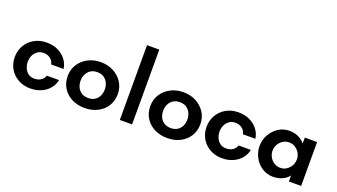

<svg xmlns="http://www.w3.org/2000/svg" viewBox="-64 -1274 3178 1809"><g transform="rotate(20 1525.5 -370.0)"><path d="M273 10Q222 10 178.5 -7.5Q135 -25 103 -56.5Q71 -88 54 -130Q37 -172 37 -220Q37 -283 67 -335.5Q97 -388 151 -419Q205 -450 275 -450Q339 -450 388.5 -426.5Q438 -403 469.5 -362Q501 -321 508 -270H383Q376 -306 348 -327Q320 -348 281 -348Q244 -348 218.5 -329Q193 -310 180 -281Q167 -252 167 -219Q167 -189 179 -159Q191 -129 216 -109.5Q241 -90 278 -90Q316 -90 343.5 -107.5Q371 -125 381 -157H504Q494 -108 462.5 -70.5Q431 -33 382.5 -11.5Q334 10 273 10Z M818 8Q747 8 690 -20.5Q633 -49 600 -101Q567 -153 567 -221Q567 -288 600 -339.5Q633 -391 690 -421Q747 -451 818 -451Q889 -451 945.5 -421Q1002 -391 1035.5 -339.5Q1069 -288 1069 -221Q1069 -153 1036 -101Q1003 -49 946 -20.5Q889 8 818 8ZM818 -92Q859 -92 886 -110.5Q913 -129 926 -158.5Q939 -188 939 -221Q939 -255 925.5 -284.5Q912 -314 885.5 -332.5Q859 -351 818 -351Q777 -351 750 -332.5Q723 -314 709.5 -284.5Q696 -255 696 -221Q696 -188 709 -158.5Q722 -129 749.5 -110.5Q777 -92 818 -92Z M1170 0V-750H1293V0Z M1646 8Q1575 8 1518 -20.5Q1461 -49 1428 -101Q1395 -153 1395 -221Q1395 -288 1428 -339.5Q1461 -391 1518 -421Q1575 -451 1646 -451Q1717 -451 1773.5 -421Q1830 -391 1863.5 -339.5Q1897 -288 1897 -221Q1897 -153 1864 -101Q1831 -49 1774 -20.5Q1717 8 1646 8ZM1646 -92Q1687 -92 1714 -110.5Q1741 -129 1754 -158.5Q1767 -188 1767 -221Q1767 -255 1753.5 -284.5Q1740 -314 1713.5 -332.5Q1687 -351 1646 -351Q1605 -351 1578 -332.5Q1551 -314 1537.5 -284.5Q1524 -255 1524 -221Q1524 -188 1537 -158.5Q1550 -129 1577.5 -110.5Q1605 -92 1646 -92Z M2196 10Q2145 10 2101.5 -7.5Q2058 -25 2026 -56.5Q1994 -88 1977 -130Q1960 -172 1960 -220Q1960 -283 1990 -335.5Q2020 -388 2074 -419Q2128 -450 2198 -450Q2262 -450 2311.5 -426.5Q2361 -403 2392.5 -362Q2424 -321 2431 -270H2306Q2299 -306 2271 -327Q2243 -348 2204 -348Q2167 -348 2141.5 -329Q2116 -310 2103 -281Q2090 -252 2090 -219Q2090 -189 2102 -159Q2114 -129 2139 -109.5Q2164 -90 2201 -90Q2239 -90 2266.5 -107.5Q2294 -125 2304 -157H2427Q2417 -108 2385.5 -70.5Q2354 -33 2305.5 -11.5Q2257 10 2196 10Z M2709 10Q2647 10 2597.5 -22Q2548 -54 2519.5 -107Q2491 -160 2491 -220Q2491 -281 2519.5 -333Q2548 -385 2597.5 -418Q2647 -451 2709 -451Q2755 -451 2795.5 -433.5Q2836 -416 2865 -380V-440H2988V0H2865V-60Q2848 -37 2823 -21.5Q2798 -6 2768.5 2Q2739 10 2709 10ZM2743 -93Q2778 -93 2805.5 -111Q2833 -129 2849 -158Q2865 -187 2865 -220Q2865 -254 2849 -282.5Q2833 -311 2805.5 -329Q2778 -347 2743 -347Q2708 -347 2680.5 -329Q2653 -311 2637 -282.5Q2621 -254 2621 -220Q2621 -187 2637 -158Q2653 -129 2680.5 -111Q2708 -93 2743 -93Z"/></g></svg>

Font: Teachers SemiBold
Style: Regular
Weight: 600
Version: Version 1.001